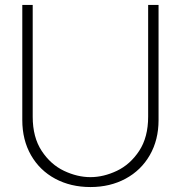

<svg xmlns="http://www.w3.org/2000/svg" viewBox="-20 -740 730 775"><path d="M345 15Q265.5 15 203 -18.5Q140.5 -52 105.2 -113.5Q70 -175 70 -255V-720H112V-269Q112 -186 148.2 -131Q184.5 -76 238.2 -50.5Q292 -25 345 -25Q398 -25 451.8 -50.5Q505.5 -76 541.8 -131Q578 -186 578 -269V-720H620V-255Q620 -175.5 584.8 -114Q549.5 -52.5 487 -18.8Q424.5 15 345 15Z"/></svg>

Font: Hauora
Style: Regular
Weight: 400
Designer: Wayne Shih
Foundry: WCYS
Version: Version 1.001